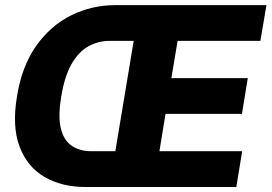

<svg xmlns="http://www.w3.org/2000/svg" viewBox="-20 -748 1086 768"><path d="M321.8 0Q227.1 0 158 -40.3Q88.9 -80.6 58.3 -161.4Q27.8 -242.2 47.9 -362.3Q67.4 -483.9 125 -564.9Q182.6 -646 265.1 -686.8Q347.7 -727.5 441.9 -727.5H605L580.6 -584.5H418Q372.6 -584.5 333.5 -562.7Q294.4 -541 266.4 -492.2Q238.3 -443.4 225.1 -362.3Q211.4 -281.2 223.6 -233.2Q235.8 -185.1 268.1 -164.1Q300.3 -143.1 345.2 -143.1H508.8L483.9 0ZM417.5 0 538.6 -727.5H1045.9L1021.5 -584.5H690.4L665.5 -435.5H971.2L947.8 -292.5H642.1L617.7 -143.1H948.7L925.3 0Z"/></svg>

Font: Inter Tight ExtraBold
Style: Italic
Weight: 800
Italic angle: -9.39999°
Designer: Rasmus Andersson
Foundry: rsms
Version: Version 3.004